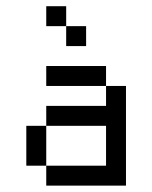

<svg xmlns="http://www.w3.org/2000/svg" viewBox="-20 -582 478 602"><path d="M125 -562.5V-500H187.5V-562.5ZM187.5 -500V-437.5H250V-500ZM125 -375V-312.5H312.5V-375ZM312.5 -312.5V-250H125V-187.5H312.5V-62.5H125V0H375V-312.5ZM125 -62.5V-187.5H62.5V-62.5Z"/></svg>

Font: Medodica
Style: Regular
Weight: 400
Version: Version 001.000